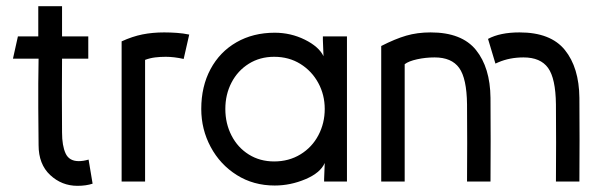

<svg xmlns="http://www.w3.org/2000/svg" viewBox="-20 -588 1950 622"><path d="M105 -118 104 -238Q104 -279 104 -317.5Q104 -356 105 -398H22L38 -470H104V-568H181V-470H266V-398H181Q180 -279 181 -159Q181 -116 192.5 -91Q204 -66 235 -66Q250 -66 267 -71L280 7Q259 14 231 14Q180 14 142.5 -21Q105 -56 105 -118Z M517 -404Q499 -404 482.5 -402Q466 -400 450 -394V0H374V-454Q409 -470 441.5 -476.5Q474 -483 512 -483Q532 -483 553 -481.5Q574 -480 593 -476L575 -397Q544 -404 517 -404Z M1032 -235Q1032 -281 1011 -319.5Q990 -358 953 -381Q916 -404 868 -404Q822 -404 786 -381.5Q750 -359 730 -320.5Q710 -282 710 -235Q710 -188 730 -149Q750 -110 786 -87.5Q822 -65 868 -65Q916 -65 953.5 -88Q991 -111 1011.5 -150Q1032 -189 1032 -235ZM1028 -406 1026 -458V-470H1104V0H1030V-8L1032 -60Q1018 -28 969.5 -7.5Q921 13 870 13Q801 13 747 -21Q693 -55 662.5 -112Q632 -169 632 -235Q632 -308 662 -364Q692 -420 746 -451Q800 -482 870 -482Q922 -482 967.5 -459.5Q1013 -437 1028 -406Z M1215 0V-439Q1260 -462 1296 -472.5Q1332 -483 1375 -483Q1476 -483 1522 -426Q1568 -369 1569 -271Q1570 -136 1569 0H1493Q1494 -125 1493 -250Q1492 -334 1467.5 -368Q1443 -402 1388 -402Q1359 -402 1331.5 -396Q1304 -390 1291 -380V0ZM1663 -483Q1764 -483 1810 -426Q1856 -369 1857 -271Q1858 -136 1857 0H1781Q1782 -125 1781 -250Q1780 -334 1755.5 -368Q1731 -402 1676 -402Q1631 -402 1594 -386Q1590 -384 1585 -382L1561 -462Q1600 -483 1663 -483Z"/></svg>

Font: Kreadon
Style: Regular
Weight: 400
Designer: kohakuno
Foundry: StudioGnu
Version: Version 1.000;Glyphs 3.1.2 (3151)